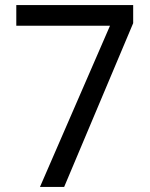

<svg xmlns="http://www.w3.org/2000/svg" viewBox="-20 -734 591 754"><path d="M412 -633H44V-714H503V-643L232 0H137Z"/></svg>

Font: hexukorean05
Style: Book
Weight: 400
Designer: Jelle Bosma - Monotype Design Team
Foundry: Monotype Imaging Inc.
Version: Version 2.003